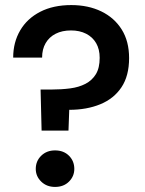

<svg xmlns="http://www.w3.org/2000/svg" viewBox="-20 -732 570 757"><path d="M144 -217 140 -379H183Q222 -379 256.5 -383.5Q291 -388 317 -401.5Q343 -415 358 -439.5Q373 -464 373 -504Q373 -538 359 -562Q345 -586 319.5 -599Q294 -612 260 -612Q225 -612 199.5 -599Q174 -586 160 -562Q146 -538 146 -505H32Q32 -565 59.5 -612Q87 -659 138.5 -685.5Q190 -712 261 -712Q328 -712 379.5 -687Q431 -662 460 -615.5Q489 -569 489 -503Q489 -433 459 -388Q429 -343 375.5 -321Q322 -299 253 -299L250 -217ZM197 5Q164 5 142.5 -16Q121 -37 121 -66Q121 -97 142.5 -118Q164 -139 197 -139Q231 -139 252 -118Q273 -97 273 -66Q273 -37 252 -16Q231 5 197 5Z"/></svg>

Font: DM Sans 18pt SemiBold
Style: Regular
Weight: 600
Designer: Colophon Foundry, Jonny Pinhorn
Foundry: Colophon Foundry
Version: Version 4.004;gftools[0.9.30]